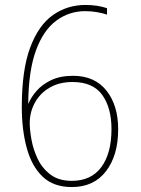

<svg xmlns="http://www.w3.org/2000/svg" viewBox="-20 -744 570 775"><path d="M270 11Q196 11 152 -31Q108 -73 88 -146.5Q68 -220 68 -312Q68 -462 102 -552.5Q136 -643 194 -683.5Q252 -724 325 -724Q373 -724 412 -711V-685Q395 -691 371.5 -695Q348 -699 324 -699Q259 -699 207 -660.5Q155 -622 125 -540Q95 -458 94 -326H95Q105 -351 127.5 -377Q150 -403 186.5 -420.5Q223 -438 275 -438Q362 -438 409.5 -378.5Q457 -319 457 -222Q457 -117 408 -53Q359 11 270 11ZM270 -14Q348 -14 389 -69.5Q430 -125 430 -223Q430 -309 392.5 -361Q355 -413 273 -413Q219 -413 180 -390Q141 -367 120.5 -329Q100 -291 100 -247Q100 -220 107 -180.5Q114 -141 132 -103Q150 -65 183.5 -39.5Q217 -14 270 -14Z"/></svg>

Font: Noto Sans Mono Condensed Thin
Style: Regular
Weight: 100
Width: 3
Designer: Monotype Design Team
Foundry: Monotype Imaging Inc.
Version: Version 2.014; ttfautohint (v1.8.4.7-5d5b)